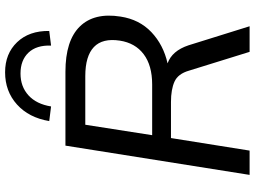

<svg xmlns="http://www.w3.org/2000/svg" viewBox="-140 -836 976 735"><g transform="rotate(-90 347.5 -468.0)"><path d="M46 0 158 -705H441Q560 -705 614 -650Q668 -595 652 -494Q641 -422 592.5 -376Q544 -330 473 -314Q521 -297 542 -234L615 0H517L445 -232Q433 -274 403 -287.5Q373 -301 325 -301H187L139 0ZM198 -373H392Q465 -373 508 -405.5Q551 -438 560 -497Q570 -563 535.5 -596Q501 -629 424 -629H238ZM308 -760 252 -767Q265 -845 315.5 -890.5Q366 -936 439 -936Q510 -936 554 -890Q598 -844 597 -767L541 -760Q543 -816 514 -846.5Q485 -877 434 -877Q384 -877 350.5 -846.5Q317 -816 308 -760Z"/></g></svg>

Font: Mulish Medium
Style: Italic
Weight: 500
Italic angle: -9°
Designer: Vernon Adams
Foundry: Vernon Adams
Version: Version 3.603; ttfautohint (v1.8.3)